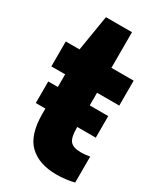

<svg xmlns="http://www.w3.org/2000/svg" viewBox="-189 -812 759 894"><g transform="rotate(30 190.0 -365.0)"><path d="M22.5 -230.5V-346.5H74V-414.5H0V-548.5H74L105.5 -740H245.5V-548.5H365V-414.5H245.5V-346.5H345V-230.5H245.5V-222.5Q245.5 -173.5 261.5 -155Q277.5 -136.5 318 -136.5Q329 -136.5 340.5 -137.5Q352 -138.5 366.5 -141V-1.5Q347 3.5 321.8 6.8Q296.5 10 272 10Q177.5 10 125.8 -39.5Q74 -89 74 -203V-230.5Z"/></g></svg>

Font: Encode Sans Cnd XBd
Style: Regular
Weight: 800
Width: 3
Designer: Multiple Designers
Foundry: Impallari Type
Version: Version 3.002; ttfautohint (v1.8.3) -l 8 -r 50 -G 200 -x 14 